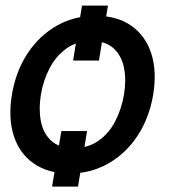

<svg xmlns="http://www.w3.org/2000/svg" viewBox="-20 -609 623 686"><path d="M365.7 -588.9 333.5 -392.6H241.2L272.9 -588.9ZM291 -140.6 258.8 57.6H166L199.2 -140.6ZM228 11.2Q151.9 10.7 100.8 -24.7Q49.8 -60.1 29.3 -123.5Q8.8 -187 22.5 -270.5Q36.6 -355 78.6 -418.5Q120.6 -481.9 183.1 -517.3Q245.6 -552.7 321.8 -552.7Q397.9 -552.7 448.7 -517.3Q499.5 -481.9 520.3 -418.5Q541 -355 527.3 -270.5Q513.2 -187 471.2 -123.5Q429.2 -60.1 366.7 -24.7Q304.2 10.7 228 11.2ZM243.2 -79.6Q294.9 -80.1 331.8 -106Q368.7 -131.8 391.4 -175.3Q414.1 -218.8 422.9 -270.5Q431.6 -323.2 423.1 -366.5Q414.6 -409.7 386.2 -436Q357.9 -462.4 306.6 -462.4Q254.9 -462.4 217.8 -436Q180.7 -409.7 157.7 -366.2Q134.8 -322.8 126 -270.5Q117.7 -218.8 126.2 -175.3Q134.8 -131.8 163.3 -106Q191.9 -80.1 243.2 -79.6Z"/></svg>

Font: Inter Tight Medium
Style: Italic
Weight: 500
Italic angle: -9.39999°
Designer: Rasmus Andersson
Foundry: rsms
Version: Version 3.004